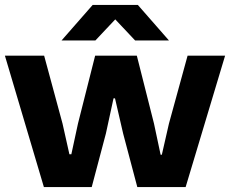

<svg xmlns="http://www.w3.org/2000/svg" viewBox="-20 -763 939 783"><path d="M159 0 0 -536H160L235 -259L263 -134H271L298 -259L368 -536H538L608 -259L635 -132H640L669 -259L745 -536H898L737 0H540L482 -219L449 -362H443L412 -219L354 0ZM231 -598 358 -743H542L669 -598H531L450 -684L369 -598Z"/></svg>

Font: Mona Sans Expanded
Style: Bold
Weight: 700
Width: 7
Designer: Deni Anggara
Foundry: GitHub
Version: Version 2.000